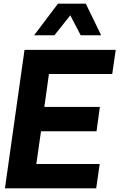

<svg xmlns="http://www.w3.org/2000/svg" viewBox="-20 -1020 650 1040"><path d="M274.9 -829.1H165L293.9 -1000H444.8L527.8 -829.1H417L360.8 -937ZM245.1 -619.1 220.2 -440.9H521L502.9 -309.1H202.1L176.8 -131.8H520L501 0H6.8L112.8 -750H606.9L587.9 -619.1Z"/></svg>

Font: Oakes Grotesk
Style: Bold Italic
Weight: 700
Designer: Samuel Oakes
Foundry: Samuel Oakes
Version: Version 1.0 | wf-rip DC20170320